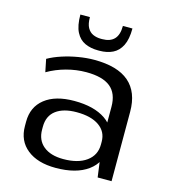

<svg xmlns="http://www.w3.org/2000/svg" viewBox="-111 -834 835 933"><g transform="rotate(15 306.0 -367.5)"><path d="M440 -179V-349Q440 -416 400.5 -448Q361 -480 279 -480Q229 -480 179 -466.5Q129 -453 86 -428L73 -492Q103 -509 141.5 -521.5Q180 -534 221.5 -541Q263 -548 301 -548Q418 -548 476 -498Q534 -448 534 -349V0H464ZM254 8Q163 8 110.5 -34Q58 -76 58 -150V-172Q58 -246 111 -288Q164 -330 259 -330Q359 -330 417 -290Q475 -250 475 -176V-153Q475 -78 416 -35Q357 8 254 8ZM279 -43Q353 -43 395.5 -74Q438 -105 438 -159V-173Q438 -223 397.5 -251.5Q357 -280 284 -280Q218 -280 180.5 -252Q143 -224 143 -169V-155Q143 -102 179 -72.5Q215 -43 279 -43ZM305 -597Q269 -597 240 -610Q211 -623 194.5 -655Q178 -687 178 -743H226Q226 -709 236.5 -690Q247 -671 265 -663Q283 -655 305 -655H311Q351 -655 371.5 -676.5Q392 -698 392 -743H440Q440 -689 424 -657Q408 -625 379.5 -611Q351 -597 313 -597Z"/></g></svg>

Font: Pathway Extreme 72pt Medium
Style: Regular
Weight: 500
Designer: Eduardo Rodriguez Tunni
Foundry: Eduardo Rodriguez Tunni
Version: Version 1.001;gftools[0.9.26]